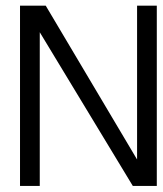

<svg xmlns="http://www.w3.org/2000/svg" viewBox="-20 -645 560 660"><path d="M436.5 -5.9H519V-625.5H451.2V-96.7L137.2 -625.5H48.8V-5.9H116.7V-534.2Z"/></svg>

Font: Meera New
Style: Regular
Weight: 400
Designer: Hussain K H
Foundry: RIT
Version: 1.4.1